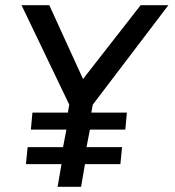

<svg xmlns="http://www.w3.org/2000/svg" viewBox="-20 -720 676 740"><path d="M202 0 217 -87.5H80L86.5 -153H223L236 -220.5H99L105 -286H241.5L247 -316.5L63 -700H170L300 -415.5L522 -700H629L337.5 -316.5L332 -286H469L463 -220.5H326.5L313.5 -153H450.5L444 -87.5H307.5L292.5 0Z"/></svg>

Font: Urbanist Medium
Style: Italic
Weight: 500
Italic angle: -8°
Designer: Corey Hu
Foundry: Corey Hu
Version: Version 1.330; ttfautohint (v1.8.4.7-5d5b)